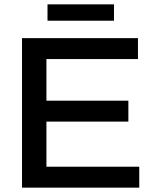

<svg xmlns="http://www.w3.org/2000/svg" viewBox="-20 -861 714 881"><path d="M81 0V-686H613V-590H193V-399H569V-303H193V-96H619V0ZM198 -766V-841H503V-766Z"/></svg>

Font: Archivo SemiBold Medium
Style: Regular
Weight: 500
Version: Version 2.001